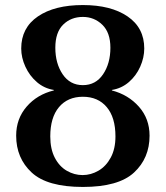

<svg xmlns="http://www.w3.org/2000/svg" viewBox="-20 -730 656 760"><path d="M44 -193Q44 -260 85.5 -308Q127 -356 193 -372V-374Q155 -380 126 -405Q97 -430 80.5 -466Q64 -502 64 -538Q64 -620 130 -665Q196 -710 308 -710Q419 -710 485 -665Q551 -620 551 -538Q551 -502 535 -466Q519 -430 490 -405Q461 -380 423 -374V-372Q488 -355 530 -307.5Q572 -260 572 -193Q572 -104 510.5 -47Q449 10 308 10Q167 10 105.5 -47Q44 -104 44 -193ZM417 -541Q417 -601 385 -632Q353 -663 308 -663Q261 -663 230 -632.5Q199 -602 199 -541Q199 -479 228 -436Q257 -393 308 -393Q359 -393 388 -436Q417 -479 417 -541ZM437 -190Q437 -265 402.5 -306Q368 -347 308 -347Q248 -347 213.5 -306Q179 -265 179 -190Q179 -140 197 -105.5Q215 -71 244.5 -54Q274 -37 307 -37Q340 -37 370 -54.5Q400 -72 418.5 -106.5Q437 -141 437 -190Z"/></svg>

Font: Trirong SemiBold
Style: Regular
Weight: 600
Designer: Katatrad Team
Foundry: CadsonDemak
Version: Version 1.000